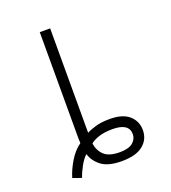

<svg xmlns="http://www.w3.org/2000/svg" viewBox="-141 -865 882 990"><g transform="rotate(-20 300.0 -369.5)"><path d="M250 -128Q267 -142 297 -152Q327 -162 372 -162Q462 -162 462 -102Q462 -75 439.5 -56Q417 -37 368 -37Q308 -37 281.5 -63Q255 -89 250 -128ZM202 -87Q213 -48 250 -19Q287 10 363 10Q440 10 479 -21.5Q518 -53 518 -104Q518 -153 482.5 -184.5Q447 -216 376 -216Q329 -216 297.5 -206.5Q266 -197 248 -187V-760H191V-209Q191 -192 191 -178.5Q191 -165 192 -151Q156 -125 130 -82Q104 -39 91 4L139 21Q148 -7 165.5 -38.5Q183 -70 202 -87Z"/></g></svg>

Font: Noto Sans Mono UI Light
Style: Regular
Weight: 300
Designer: Monotype Design team
Foundry: Monotype Imaging Inc.
Version: 1.000